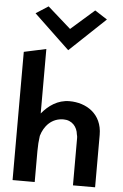

<svg xmlns="http://www.w3.org/2000/svg" viewBox="-64 -1035 690 1080"><g transform="rotate(5 281.0 -495.5)"><path d="M96 -946 297 -755 499 -946 429 -991 297 -875 166 -991ZM515 0V-296C515 -415 424 -470 330 -470C263 -470 212 -433 174 -387V-751L49 -724V0H174V-175C174 -205 176 -234 180 -261C196 -317 238 -365 305 -365C354 -365 383 -329 387 -287C389 -281 390 -274 390 -268V0Z"/></g></svg>

Font: Bluebird
Style: Regular
Weight: 400
Designer: Jasper
Foundry: Cannot Into Space Fonts
Version: Version 0.98